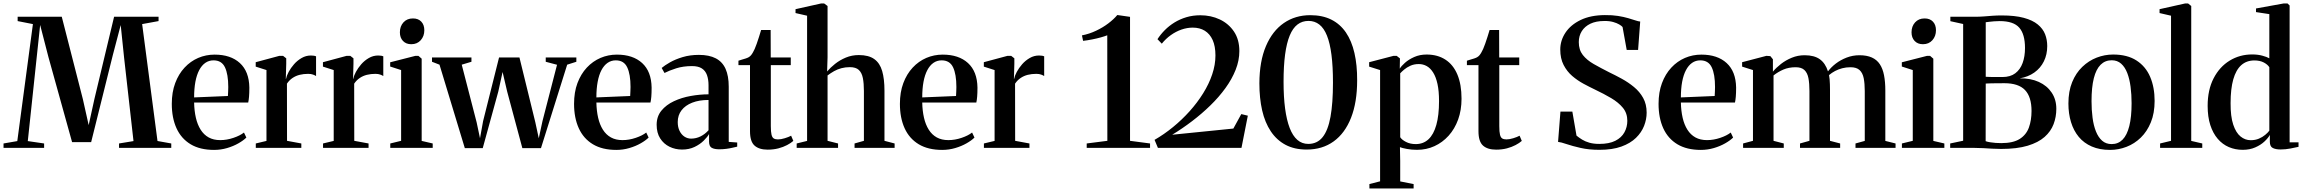

<svg xmlns="http://www.w3.org/2000/svg" viewBox="-31 -838 13054 1088"><path d="M67 -38.5 155.5 -701.5 69 -718.5V-743H319L438.5 -276.5L471.5 -129L504 -277L615.5 -743H867.5V-718.5L774.5 -701.5L861.5 -39L939.5 -25V0H643.5V-25L725.5 -38.5L672 -513L653 -696L608.5 -526.5L485.5 -32.5H377.5L243.5 -514.5L196.5 -696.5L177 -513.5L126.5 -38.5L219 -25V0H-11V-25Z M1182 11.5Q1102.5 11.5 1049.2 -20.5Q996 -52.5 969.2 -111.2Q942.5 -170 942.5 -249.5Q942.5 -315.5 961.8 -367Q981 -418.5 1014.8 -454.8Q1048.5 -491 1092.2 -509.8Q1136 -528.5 1185 -528.5Q1276 -528.5 1328.2 -480.8Q1380.5 -433 1382 -342Q1382 -310.5 1380.2 -290.2Q1378.5 -270 1375.5 -257H1069Q1070 -209.5 1079 -170.5Q1088 -131.5 1106 -103Q1124 -74.5 1151.5 -59.2Q1179 -44 1217 -44Q1254 -44 1291.8 -56.8Q1329.5 -69.5 1351.5 -87L1365 -58.5Q1348.5 -42 1320 -25.8Q1291.5 -9.5 1255.8 1Q1220 11.5 1182 11.5ZM1069 -286 1260.5 -294Q1261.5 -307 1261.8 -319.5Q1262 -332 1262.5 -345Q1262.5 -417 1243.8 -456.5Q1225 -496 1179 -496Q1153 -496 1132.5 -481.8Q1112 -467.5 1097.8 -440.5Q1083.5 -413.5 1076.2 -374.5Q1069 -335.5 1069 -286Z M1418.5 0V-25L1479 -39.5V-441L1418 -460.5V-485.5L1552 -521.5H1573L1591 -507.5V-477L1588.5 -390L1591 -394.5Q1593.5 -409.5 1605 -431Q1616.5 -452.5 1635 -473.8Q1653.5 -495 1678 -509.2Q1702.5 -523.5 1731 -523.5Q1742 -523.5 1748.8 -522.2Q1755.5 -521 1760 -519V-407Q1754.5 -411 1743.2 -415.2Q1732 -419.5 1715.5 -419.5Q1689.5 -419.5 1667.2 -414Q1645 -408.5 1626.8 -396.2Q1608.5 -384 1595 -364L1595.5 -40L1676.5 -25V0Z M1799.5 0V-25L1860 -39.5V-441L1799 -460.5V-485.5L1933 -521.5H1954L1972 -507.5V-477L1969.5 -390L1972 -394.5Q1974.5 -409.5 1986 -431Q1997.5 -452.5 2016 -473.8Q2034.5 -495 2059 -509.2Q2083.5 -523.5 2112 -523.5Q2123 -523.5 2129.8 -522.2Q2136.5 -521 2141 -519V-407Q2135.5 -411 2124.2 -415.2Q2113 -419.5 2096.5 -419.5Q2070.5 -419.5 2048.2 -414Q2026 -408.5 2007.8 -396.2Q1989.5 -384 1976 -364L1976.5 -40L2057.5 -25V0Z M2180.5 0V-25L2242 -40V-441L2180 -461V-485L2323 -521.5H2340L2358.5 -505.5V-39.5L2421 -25V0ZM2299 -587.5Q2270 -587.5 2252.5 -606Q2235 -624.5 2235 -655Q2235 -689 2255.2 -711.2Q2275.5 -733.5 2308.5 -733.5H2309.5Q2339 -733.5 2356.2 -715.5Q2373.5 -697.5 2373.5 -666.5Q2373.5 -633 2353.2 -610.2Q2333 -587.5 2300 -587.5Z M2417 -488V-512.5H2640.5V-488L2585.5 -471.5L2670 -144.5L2689 -54.5L2706.5 -151.5L2797 -512.5H2912.5L3002.5 -145L3022 -54.5L3043 -151.5L3125.5 -471L3061.5 -488V-512.5H3235V-488L3183 -471.5L3034.5 1.5H2929L2843 -319L2817 -430L2792.5 -318.5L2704.5 1.5H2603L2459.5 -471.5Z M3461.5 11.5Q3382 11.5 3328.8 -20.5Q3275.5 -52.5 3248.8 -111.2Q3222 -170 3222 -249.5Q3222 -315.5 3241.2 -367Q3260.5 -418.5 3294.2 -454.8Q3328 -491 3371.8 -509.8Q3415.5 -528.5 3464.5 -528.5Q3555.5 -528.5 3607.8 -480.8Q3660 -433 3661.5 -342Q3661.5 -310.5 3659.8 -290.2Q3658 -270 3655 -257H3348.5Q3349.5 -209.5 3358.5 -170.5Q3367.5 -131.5 3385.5 -103Q3403.5 -74.5 3431 -59.2Q3458.5 -44 3496.5 -44Q3533.5 -44 3571.2 -56.8Q3609 -69.5 3631 -87L3644.5 -58.5Q3628 -42 3599.5 -25.8Q3571 -9.5 3535.2 1Q3499.5 11.5 3461.5 11.5ZM3348.5 -286 3540 -294Q3541 -307 3541.2 -319.5Q3541.5 -332 3542 -345Q3542 -417 3523.2 -456.5Q3504.5 -496 3458.5 -496Q3432.5 -496 3412 -481.8Q3391.5 -467.5 3377.2 -440.5Q3363 -413.5 3355.8 -374.5Q3348.5 -335.5 3348.5 -286Z M3834 9.5Q3795.5 9.5 3762.8 -6.5Q3730 -22.5 3710 -53.8Q3690 -85 3690 -131Q3690 -178 3717 -211Q3744 -244 3787.8 -264.5Q3831.5 -285 3883.2 -294.2Q3935 -303.5 3984 -303.5V-355Q3984 -388 3975.2 -412.5Q3966.5 -437 3946.2 -450.2Q3926 -463.5 3890.5 -463.5Q3840.5 -463.5 3800.5 -450.8Q3760.5 -438 3734.5 -424.5L3718.5 -453Q3735.5 -467.5 3765.8 -484.8Q3796 -502 3837.5 -514.5Q3879 -527 3929.5 -527Q3987.5 -527 4025 -507.5Q4062.5 -488 4080.5 -448Q4098.5 -408 4098.5 -346.5V-34L4146.5 -30.5V-7Q4135.5 -4.5 4119.5 -0.8Q4103.5 3 4084.2 5.5Q4065 8 4045.5 8Q4017 8 4002 -0.5Q3987 -9 3987 -35.5V-78.5Q3977.5 -61.5 3956.5 -40.8Q3935.5 -20 3904.5 -5.2Q3873.5 9.5 3834 9.5ZM3885 -52.5Q3913.5 -52.5 3939 -65.2Q3964.5 -78 3984 -100V-271.5Q3930.5 -271.5 3891.5 -256.2Q3852.5 -241 3831 -213Q3809.5 -185 3809.5 -146.5Q3809.5 -117.5 3819.8 -96.5Q3830 -75.5 3847.2 -64Q3864.5 -52.5 3885 -52.5Z M4319 10Q4270.5 10 4244.8 -13Q4219 -36 4219 -94.5V-469H4153.5V-494Q4161.5 -497 4172.5 -500Q4183.5 -503 4194.2 -506.5Q4205 -510 4211 -513.5Q4219 -518 4225 -525.2Q4231 -532.5 4236 -541.8Q4241 -551 4245.5 -560.5Q4250.5 -571.5 4257 -590Q4263.5 -608.5 4270.2 -629.5Q4277 -650.5 4282 -668H4336L4336.5 -512.5H4450V-469H4337V-123Q4337 -90.5 4341 -74.5Q4345 -58.5 4354 -53.2Q4363 -48 4377.5 -48Q4394.5 -48 4416.5 -54.8Q4438.5 -61.5 4452 -69L4464.5 -39.5Q4451 -27.5 4429.2 -16Q4407.5 -4.5 4379.8 2.8Q4352 10 4319 10Z M4542.5 -39.5V-749L4477 -764V-786L4622.5 -818.5H4639L4658.5 -804V-513.5L4656 -433Q4674 -454.5 4701 -476Q4728 -497.5 4762.2 -511.8Q4796.5 -526 4835.5 -526Q4891.5 -526 4923.2 -503.2Q4955 -480.5 4968 -435.5Q4981 -390.5 4981 -324V-40L5038.5 -25V0H4811.5V-25L4864.5 -40V-322.5Q4864.5 -365.5 4858.5 -395.8Q4852.5 -426 4835.5 -441.8Q4818.5 -457.5 4785 -457.5Q4759 -457.5 4736.8 -451.5Q4714.5 -445.5 4695.5 -434.8Q4676.5 -424 4658.5 -410.5V-40L4718 -25V0H4483.5V-25Z M5308 11.5Q5228.5 11.5 5175.2 -20.5Q5122 -52.5 5095.2 -111.2Q5068.5 -170 5068.5 -249.5Q5068.5 -315.5 5087.8 -367Q5107 -418.5 5140.8 -454.8Q5174.5 -491 5218.2 -509.8Q5262 -528.5 5311 -528.5Q5402 -528.5 5454.2 -480.8Q5506.5 -433 5508 -342Q5508 -310.5 5506.2 -290.2Q5504.5 -270 5501.5 -257H5195Q5196 -209.5 5205 -170.5Q5214 -131.5 5232 -103Q5250 -74.5 5277.5 -59.2Q5305 -44 5343 -44Q5380 -44 5417.8 -56.8Q5455.5 -69.5 5477.5 -87L5491 -58.5Q5474.5 -42 5446 -25.8Q5417.5 -9.5 5381.8 1Q5346 11.5 5308 11.5ZM5195 -286 5386.5 -294Q5387.5 -307 5387.8 -319.5Q5388 -332 5388.5 -345Q5388.5 -417 5369.8 -456.5Q5351 -496 5305 -496Q5279 -496 5258.5 -481.8Q5238 -467.5 5223.8 -440.5Q5209.5 -413.5 5202.2 -374.5Q5195 -335.5 5195 -286Z M5544.5 0V-25L5605 -39.5V-441L5544 -460.5V-485.5L5678 -521.5H5699L5717 -507.5V-477L5714.5 -390L5717 -394.5Q5719.5 -409.5 5731 -431Q5742.5 -452.5 5761 -473.8Q5779.5 -495 5804 -509.2Q5828.5 -523.5 5857 -523.5Q5868 -523.5 5874.8 -522.2Q5881.5 -521 5886 -519V-407Q5880.5 -411 5869.2 -415.2Q5858 -419.5 5841.5 -419.5Q5815.5 -419.5 5793.2 -414Q5771 -408.5 5752.8 -396.2Q5734.5 -384 5721 -364L5721.5 -40L5802.5 -25V0Z M6244 -40 6243.5 -638Q6229.5 -632.5 6207.2 -626.2Q6185 -620 6158.8 -614.8Q6132.5 -609.5 6106.5 -606.5L6100 -637.5Q6141.5 -645.5 6180 -663.8Q6218.5 -682 6249.5 -705.5Q6280.5 -729 6300 -752.5H6303.5L6372.5 -742.5V-40L6486 -25V0H6127V-25Z M6511.5 -45.5Q6565.5 -76.5 6616.2 -118Q6667 -159.5 6710.5 -208Q6754 -256.5 6787 -309.5Q6820 -362.5 6838.2 -416.8Q6856.5 -471 6856.5 -523.5Q6856.5 -576 6840.8 -611Q6825 -646 6796.2 -663.8Q6767.5 -681.5 6728 -681.5Q6696 -681.5 6664.2 -670.5Q6632.5 -659.5 6604 -639.2Q6575.5 -619 6552.5 -590.5L6528 -616Q6545.5 -643 6569.5 -667.2Q6593.5 -691.5 6624.2 -710.5Q6655 -729.5 6691.8 -740.5Q6728.5 -751.5 6771 -751.5Q6831 -751.5 6881.2 -727.8Q6931.5 -704 6961.8 -658.8Q6992 -613.5 6992 -548.5Q6992 -495.5 6971 -442.5Q6950 -389.5 6913.2 -338.8Q6876.5 -288 6828 -240.8Q6779.5 -193.5 6724.2 -151.5Q6669 -109.5 6611.5 -74.5L6958 -109.5L7003 -191.5L7040 -182.5L7004 0H6530.5Z M7373.5 9.5Q7304.5 9.5 7254 -17.2Q7203.5 -44 7170.2 -93.8Q7137 -143.5 7121.2 -212.5Q7105.5 -281.5 7105.5 -366Q7106 -491 7142.8 -577Q7179.5 -663 7244.2 -707.5Q7309 -752 7394 -752Q7462.5 -752 7512.8 -727Q7563 -702 7595.8 -654Q7628.5 -606 7644.2 -537.5Q7660 -469 7659.5 -382.5Q7659.5 -258.5 7625 -170.8Q7590.5 -83 7526.5 -36.8Q7462.5 9.5 7373.5 9.5ZM7382.5 -22.5Q7433 -22.5 7463.8 -60.8Q7494.5 -99 7508.5 -176.2Q7522.5 -253.5 7522.5 -369.5Q7522.5 -461 7514 -527.2Q7505.5 -593.5 7488.5 -636Q7471.5 -678.5 7445.2 -699Q7419 -719.5 7384 -719.5Q7348 -719.5 7321.5 -699.2Q7295 -679 7277.5 -636.8Q7260 -594.5 7251.2 -529.2Q7242.5 -464 7242.5 -374.5Q7242.5 -289 7251.2 -223.2Q7260 -157.5 7277.2 -112.8Q7294.5 -68 7320.8 -45.2Q7347 -22.5 7382.5 -22.5Z M7729 230V205L7789.5 189.5V-441L7727.5 -460.5V-485.5L7865.5 -521.5H7883.5L7902 -507L7901 -449Q7909.5 -463.5 7930.5 -482.2Q7951.5 -501 7983 -515Q8014.5 -529 8053 -529Q8115 -529 8159.5 -500.2Q8204 -471.5 8227.5 -415.5Q8251 -359.5 8251 -278.5Q8251 -214 8231.8 -160.8Q8212.5 -107.5 8177.8 -69Q8143 -30.5 8097.5 -9.8Q8052 11 7999 11Q7968.5 11 7941.5 6Q7914.5 1 7902 -4L7903.5 74V190L7979.5 205V230ZM7991.5 -21.5Q8034.5 -21.5 8063.8 -48.8Q8093 -76 8108.2 -130.2Q8123.5 -184.5 8123.5 -265Q8123.5 -322 8114.8 -362Q8106 -402 8090.2 -427Q8074.5 -452 8053.8 -463.5Q8033 -475 8009 -475Q7982 -475 7961.2 -465.5Q7940.5 -456 7926 -443.8Q7911.5 -431.5 7903.5 -422.5V-60.5Q7912.5 -46 7936.2 -33.8Q7960 -21.5 7991.5 -21.5Z M8447 10Q8398.5 10 8372.8 -13Q8347 -36 8347 -94.5V-469H8281.5V-494Q8289.5 -497 8300.5 -500Q8311.5 -503 8322.2 -506.5Q8333 -510 8339 -513.5Q8347 -518 8353 -525.2Q8359 -532.5 8364 -541.8Q8369 -551 8373.5 -560.5Q8378.5 -571.5 8385 -590Q8391.5 -608.5 8398.2 -629.5Q8405 -650.5 8410 -668H8464L8464.5 -512.5H8578V-469H8465V-123Q8465 -90.5 8469 -74.5Q8473 -58.5 8482 -53.2Q8491 -48 8505.5 -48Q8522.5 -48 8544.5 -54.8Q8566.5 -61.5 8580 -69L8592.5 -39.5Q8579 -27.5 8557.2 -16Q8535.5 -4.5 8507.8 2.8Q8480 10 8447 10Z M9032.5 11Q8972.5 11 8925.5 0.2Q8878.5 -10.5 8846.2 -21.5Q8814 -32.5 8798 -34L8811.5 -205.5H8879L8902.5 -69.5Q8916.5 -58 8934.2 -47Q8952 -36 8976 -29.2Q9000 -22.5 9031.5 -22.5Q9087.5 -22.5 9122.5 -40.2Q9157.5 -58 9174 -88Q9190.5 -118 9190.5 -153.5Q9190.5 -196.5 9165.5 -227Q9140.5 -257.5 9099 -282Q9057.5 -306.5 9007 -330.5Q8976.5 -345 8942.2 -363.5Q8908 -382 8878.2 -407.5Q8848.5 -433 8829.5 -469.8Q8810.5 -506.5 8810.5 -557.5Q8810.5 -608.5 8840 -653Q8869.5 -697.5 8926 -724.8Q8982.5 -752 9063 -752.5Q9104.5 -753 9137.2 -747.8Q9170 -742.5 9195 -735.2Q9220 -728 9237 -722.2Q9254 -716.5 9263.5 -716L9251.5 -555H9187L9163.5 -685Q9158 -691.5 9144.5 -699.5Q9131 -707.5 9109.8 -713.5Q9088.5 -719.5 9059.5 -719Q9013.5 -719 8981.5 -703.8Q8949.5 -688.5 8932.5 -661.5Q8915.5 -634.5 8915.5 -599.5Q8915.5 -555.5 8938.2 -526.5Q8961 -497.5 9000 -475.2Q9039 -453 9087.5 -428.5Q9122 -412 9159 -391.8Q9196 -371.5 9228.2 -345Q9260.5 -318.5 9280.2 -283Q9300 -247.5 9300 -199.5Q9300 -162 9285.5 -124.8Q9271 -87.5 9239.5 -56.8Q9208 -26 9157 -7.5Q9106 11 9032.5 11Z M9607 11.5Q9527.5 11.5 9474.2 -20.5Q9421 -52.5 9394.2 -111.2Q9367.5 -170 9367.5 -249.5Q9367.5 -315.5 9386.8 -367Q9406 -418.5 9439.8 -454.8Q9473.5 -491 9517.2 -509.8Q9561 -528.5 9610 -528.5Q9701 -528.5 9753.2 -480.8Q9805.5 -433 9807 -342Q9807 -310.5 9805.2 -290.2Q9803.5 -270 9800.5 -257H9494Q9495 -209.5 9504 -170.5Q9513 -131.5 9531 -103Q9549 -74.5 9576.5 -59.2Q9604 -44 9642 -44Q9679 -44 9716.8 -56.8Q9754.5 -69.5 9776.5 -87L9790 -58.5Q9773.5 -42 9745 -25.8Q9716.5 -9.5 9680.8 1Q9645 11.5 9607 11.5ZM9494 -286 9685.5 -294Q9686.5 -307 9686.8 -319.5Q9687 -332 9687.5 -345Q9687.5 -417 9668.8 -456.5Q9650 -496 9604 -496Q9578 -496 9557.5 -481.8Q9537 -467.5 9522.8 -440.5Q9508.5 -413.5 9501.2 -374.5Q9494 -335.5 9494 -286Z M9846.5 0V-25L9902.5 -40V-441L9841 -460.5V-485.5L9978.5 -521.5L10001 -520L10015.5 -502V-432Q10033.5 -454 10061 -475.5Q10088.5 -497 10122.8 -511Q10157 -525 10195 -525Q10250 -525 10281.5 -502.2Q10313 -479.5 10327.5 -433.5Q10345 -457 10372 -477.8Q10399 -498.5 10433.5 -511.8Q10468 -525 10506 -525Q10547.5 -525 10576 -512.2Q10604.5 -499.5 10621.2 -474.2Q10638 -449 10645.2 -411.5Q10652.5 -374 10652.5 -324.5V-39.5L10710.5 -25V0H10483.5V-25L10536 -39.5V-322Q10536 -364.5 10530 -394.8Q10524 -425 10506.5 -441Q10489 -457 10455.5 -457Q10430 -457 10408.2 -451.2Q10386.5 -445.5 10368 -435.8Q10349.5 -426 10333.5 -412.5Q10335.5 -403 10336.8 -389.2Q10338 -375.5 10338.5 -360.2Q10339 -345 10339 -330.5V-40L10396.5 -25V0H10169V-25L10222.5 -40V-322.5Q10222.5 -365 10216.8 -395Q10211 -425 10194.2 -441Q10177.5 -457 10144.5 -457Q10105.5 -457 10075.2 -444Q10045 -431 10019 -410.5V-40L10077 -25V0Z M10746.5 0V-25L10808 -40V-441L10746 -461V-485L10889 -521.5H10906L10924.5 -505.5V-39.5L10987 -25V0ZM10865 -587.5Q10836 -587.5 10818.5 -606Q10801 -624.5 10801 -655Q10801 -689 10821.2 -711.2Q10841.5 -733.5 10874.5 -733.5H10875.5Q10905 -733.5 10922.2 -715.5Q10939.5 -697.5 10939.5 -666.5Q10939.5 -633 10919.2 -610.2Q10899 -587.5 10866 -587.5Z M11093.5 -40.5V-702L11021 -718V-743H11157.5Q11188 -743 11212.5 -745Q11237 -747 11260.8 -748.8Q11284.5 -750.5 11312 -750.5Q11387 -750.5 11437 -737Q11487 -723.5 11516.2 -699.5Q11545.5 -675.5 11557.8 -644.2Q11570 -613 11570 -577Q11570 -529 11551 -490.5Q11532 -452 11496.8 -427Q11461.5 -402 11414 -394Q11475.5 -395 11522.2 -373.8Q11569 -352.5 11595.2 -313.2Q11621.5 -274 11621.5 -221.5Q11621.5 -175.5 11606 -134.5Q11590.5 -93.5 11555 -62Q11519.5 -30.5 11459 -12.2Q11398.5 6 11308.5 6Q11283 6 11258 4.5Q11233 3 11208 1.5Q11183 0 11156 0H11020V-25ZM11221.5 -403Q11231 -402.5 11243.5 -402Q11256 -401.5 11269.2 -401.5Q11282.5 -401.5 11294.8 -401.5Q11307 -401.5 11316 -401.5Q11361 -401.5 11389 -422.8Q11417 -444 11430.5 -481Q11444 -518 11444 -566Q11444 -644 11411.5 -681.2Q11379 -718.5 11300.5 -718.5Q11283.5 -718.5 11268.5 -717.2Q11253.5 -716 11241.8 -714.5Q11230 -713 11221.5 -712ZM11221 -38Q11232 -34 11246.5 -31.8Q11261 -29.5 11277.2 -28.2Q11293.5 -27 11309.5 -27Q11376.5 -27 11413.8 -50.5Q11451 -74 11466 -115.2Q11481 -156.5 11481 -209Q11481 -289 11444 -327.8Q11407 -366.5 11327 -366.5Q11314.5 -366.5 11300.2 -366.2Q11286 -366 11271.2 -366Q11256.5 -366 11243.5 -365.5Q11230.5 -365 11221.5 -364.5Z M11690 -251.5Q11690 -320.5 11711.2 -372.5Q11732.5 -424.5 11768.8 -459.2Q11805 -494 11850.2 -511.5Q11895.5 -529 11943.5 -529Q12023.5 -529 12075.8 -495.2Q12128 -461.5 12153.2 -402.5Q12178.5 -343.5 12178.5 -266Q12178.5 -197 12157.2 -145Q12136 -93 12100.2 -58.2Q12064.5 -23.5 12019.2 -6Q11974 11.5 11926 11.5Q11867 11.5 11822.5 -7.8Q11778 -27 11748.8 -62.2Q11719.5 -97.5 11704.8 -145.8Q11690 -194 11690 -251.5ZM11935 -21.5Q11972 -21.5 11997 -46.8Q12022 -72 12035 -123.5Q12048 -175 12048 -253Q12048 -302.5 12042.2 -346.5Q12036.5 -390.5 12023.5 -424.2Q12010.5 -458 11988.8 -477.2Q11967 -496.5 11935.5 -496.5Q11898 -496.5 11872.5 -471.2Q11847 -446 11834 -394.8Q11821 -343.5 11821 -264.5Q11821 -215 11826.8 -171Q11832.5 -127 11846 -93.2Q11859.5 -59.5 11881.2 -40.5Q11903 -21.5 11935 -21.5Z M12271.5 -40V-749L12206.5 -764V-786L12352 -818.5H12368L12386 -804V-39.5L12448.5 -25V0H12209.5V-25Z M12677.5 11Q12635.5 11 12599.2 -4.5Q12563 -20 12536 -51.5Q12509 -83 12494 -129.5Q12479 -176 12479 -238Q12479 -329 12512.8 -394.2Q12546.5 -459.5 12603.8 -494.5Q12661 -529.5 12731.5 -529.5Q12763 -529.5 12789 -522.5Q12815 -515.5 12828.5 -507.5V-758L12753 -769.5V-790L12910.5 -818.5H12931.5L12943.5 -807V-31.5H12994V-6Q12977 -2 12948.5 3.5Q12920 9 12892.5 9Q12864.5 9 12848 0.5Q12831.5 -8 12831.5 -34.5V-73.5Q12822 -56 12801 -36.2Q12780 -16.5 12748.8 -2.8Q12717.5 11 12677.5 11ZM12723 -43.5Q12748.5 -43.5 12769.2 -52.2Q12790 -61 12805.2 -73.8Q12820.5 -86.5 12828.5 -97.5V-457Q12819.5 -472 12797.5 -483.8Q12775.5 -495.5 12744 -495.5Q12699.5 -495.5 12669.5 -468.8Q12639.5 -442 12624.2 -388.2Q12609 -334.5 12609 -253.5Q12608.5 -178 12624 -131.8Q12639.5 -85.5 12665.5 -64.5Q12691.5 -43.5 12723 -43.5Z"/></svg>

Font: Merriweather 120pt SemiBold
Style: Regular
Weight: 600
Version: Version 2.100